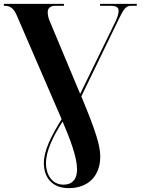

<svg xmlns="http://www.w3.org/2000/svg" viewBox="-20 -734 738 994"><path d="M336 240C436 240 499 178 499 76C499 20 475 -58 401 -235L593 -631C620 -687 631 -704 659 -704H688V-714H498V-704H549C581 -704 594 -697 594 -678C594 -665 590 -647 577 -621L395 -248L236 -628C231 -639 227 -658 227 -671C227 -696 247 -704 266 -704H311V-714H0V-704H4C30 -704 50 -693 66 -656L299 -117C243 -26 207 46 207 111C207 177 243 240 336 240ZM309 222C245 222 218 164 218 112C218 48 254 -27 304 -105C343 -14 379 80 379 143C379 194 354 222 309 222Z"/></svg>

Font: Noto Serif Display
Style: Bold
Weight: 700
Designer: Monotype Design Team
Foundry: Monotype Imaging Inc.
Version: Version 2.009